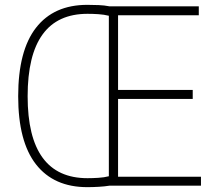

<svg xmlns="http://www.w3.org/2000/svg" viewBox="-20 -766 900 792"><path d="M340 6Q202 6 128.5 -88Q55 -182 55 -369Q55 -557 128.5 -651.5Q202 -746 340 -746Q363 -746 387 -745Q411 -744 431 -740H800V-703H467V-395H775V-358H467V-37H809V0H431Q413 3 388 4.5Q363 6 340 6ZM341 -31Q362 -31 386 -32.5Q410 -34 429 -39V-701Q409 -706 386 -707.5Q363 -709 341 -709Q94 -709 94 -369Q94 -31 341 -31Z"/></svg>

Font: Encode Sans Narrow
Style: Thin
Weight: 250
Designer: Pablo Impallari, Andres Torresi
Foundry: Pablo Impallari, Andres Torresi
Version: Version 1.000; ttfautohint (v1.00) -l 8 -r 50 -G 200 -x 14 -